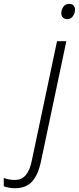

<svg xmlns="http://www.w3.org/2000/svg" viewBox="-156 -747 414 1007"><path d="M197.8 -646.5Q183.6 -646.5 174.6 -654.5Q165.5 -662.6 165.5 -677.7Q165.5 -695.8 176 -711.2Q186.5 -726.6 206.5 -726.6Q222.7 -726.6 230 -717.8Q237.3 -709 237.3 -696.3Q237.3 -676.3 225.8 -661.4Q214.4 -646.5 197.8 -646.5ZM-77.6 240.2Q-93.3 240.2 -109.4 237.1Q-125.5 233.9 -136.2 230V186Q-124 191.4 -108.4 194.1Q-92.8 196.8 -79.1 196.8Q-42 196.8 -20.8 171.4Q0.5 146 10.3 97.7L143.1 -530.8H191.9L58.1 103.5Q43.9 169.9 12.2 205.1Q-19.5 240.2 -77.6 240.2Z"/></svg>

Font: Open Sans Light
Style: Italic
Weight: 300
Italic angle: -12°
Designer: Monotype Design Team
Foundry: Monotype Imaging Inc.
Version: Version 3.003; ttfautohint (v1.8.4)